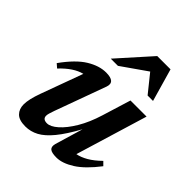

<svg xmlns="http://www.w3.org/2000/svg" viewBox="-191 -786 915 915"><g transform="rotate(45 266.0 -329.0)"><path d="M291.5 -30 333.5 -171.5Q295.5 -102.5 262.5 -62.2Q229.5 -22 197.8 -5Q166 12 131 12Q88.5 12 69.8 -7Q51 -26 51 -57.5Q51 -91 72 -149L149.5 -361Q97.5 -348.5 43 -290.5L23.5 -307.5Q77 -382 126.5 -412.2Q176 -442.5 222 -442.5Q287 -442.5 270.5 -396L176.5 -138Q171 -122 168 -112Q165 -102 165 -94.5Q165 -71.5 193.5 -71.5Q216.5 -71.5 246.2 -97.8Q276 -124 304.8 -172.2Q333.5 -220.5 353.5 -285.5L398 -430H506.5L396.5 -67Q422 -71.5 450.8 -88.2Q479.5 -105 510 -135L528 -117Q475.5 -48.5 427.8 -18.2Q380 12 340.5 12Q308 12 296.8 2.2Q285.5 -7.5 291.5 -30ZM190.5 -504.5 338.5 -670H428L475.5 -504.5H439L367 -594L239 -504.5Z"/></g></svg>

Font: Newsreader 16pt SemiBold
Style: Italic
Weight: 600
Italic angle: -17°
Designer: Hugues Gentile
Foundry: Production Type
Version: Version 1.003; ttfautohint (v1.8.3)